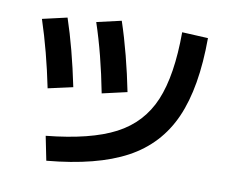

<svg xmlns="http://www.w3.org/2000/svg" viewBox="-79 -817 1097 928"><g transform="rotate(10 469.0 -353.0)"><path d="M743 -714.2 870.6 -707.9Q870.1 -465.3 804 -315.9Q737.9 -166.5 593.4 -88.7Q448.8 -10.9 204 11.4L180.2 -106.8Q397.4 -128.5 517.8 -191.5Q638.2 -254.5 690.4 -378.2Q742.6 -501.8 743 -714.2ZM64.2 -660.1 185.1 -687.8Q232.8 -545.9 270.8 -361.3L149.5 -334.4Q114 -508.9 64.2 -660.1ZM325.3 -690.6 445.8 -718.2Q471 -643.1 493.4 -556.6Q515.8 -470 533 -383.4L411.1 -355.6Q375 -542.7 325.3 -690.6Z"/></g></svg>

Font: WEMIX Pretendard Variable
Style: Regular
Weight: 400
Designer: Base glyphs from Inter by Rasmus Andersson; Hangeul glyphs from Noto Sans CJK(Source Han Sans) by Jang Soo-young and Kan
Foundry: Kil Hyung-jin
Version: Version 1.000;Glyphs 3.2 (3208)